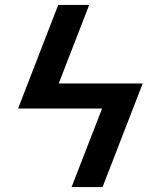

<svg xmlns="http://www.w3.org/2000/svg" viewBox="-20 -755 640 775"><path d="M394 0H269L392 -317H53L215 -735H340L217 -418H556Z"/></svg>

Font: Iosevka Extended Oblique
Style: Bold
Weight: 700
Width: 7
Italic angle: -9°
Monospace: yes
Designer: Belleve Invis
Foundry: Belleve Invis
Version: Version 32.5.0; ttfautohint (v1.8.4)